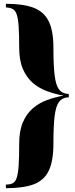

<svg xmlns="http://www.w3.org/2000/svg" viewBox="-20 -802 393 1010"><path d="M11 -782Q103 -782 157.5 -761Q212 -740 236.5 -689.5Q261 -639 261 -551Q261 -457 267.5 -405Q274 -353 290.5 -331.5Q307 -310 337 -308H342V-290H337Q307 -288 290.5 -266Q274 -244 267.5 -192.5Q261 -141 261 -47Q261 45 236.5 96Q212 147 157.5 167.5Q103 188 11 188V169Q32 169 46 162.5Q60 156 67.5 134.5Q75 113 78 70Q81 27 81 -47Q81 -114 100.5 -159Q120 -204 152.5 -232Q185 -260 227 -275.5Q269 -291 314 -299Q269 -307 227 -322.5Q185 -338 152.5 -366Q120 -394 100.5 -439Q81 -484 81 -551Q81 -622 78 -664Q75 -706 67.5 -727Q60 -748 46 -755Q32 -762 11 -763Z"/></svg>

Font: Playfair Display Black
Style: Regular
Weight: 900
Designer: Claus Eggers Sørensen
Foundry: Claus Eggers Sørensen
Version: Version 1.203